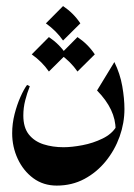

<svg xmlns="http://www.w3.org/2000/svg" viewBox="-20 -423 436 623"><path d="M351.1 -221.7Q369.6 -184.1 376.7 -143.6Q383.8 -103 383.8 -69.3Q383.8 -23.9 368.2 20Q352.5 64 323.2 100.1Q293.9 136.2 253.7 157.7Q213.4 179.2 164.1 179.2Q120.6 179.2 88.1 155.3Q55.7 131.3 37.6 92.5Q19.5 53.7 19.5 9.3Q19.5 -22 27.3 -52.7Q35.2 -83.5 46.4 -108.6Q57.6 -133.8 67.9 -147.5L76.7 -143.1Q67.9 -121.1 61.8 -97.2Q55.7 -73.2 55.7 -48.3Q55.7 -9.3 73.5 13.2Q91.3 35.6 121.1 45.2Q150.9 54.7 186 54.7Q212.9 54.7 247.6 48.1Q282.2 41.5 312.7 26.6Q343.3 11.7 357.4 -12.2L355 -2.4Q355.5 -67.4 294.9 -129.4ZM184.6 -403.3Q218.8 -380.4 240.7 -347.2L184.6 -291.5Q162.6 -323.2 128.9 -347.2ZM138.7 -302.7Q172.9 -279.8 194.8 -246.6L138.7 -190.9Q116.7 -222.7 83 -246.6ZM231.4 -302.7Q265.6 -279.8 287.6 -246.6L231.4 -190.9Q209.5 -222.7 175.8 -246.6Z"/></svg>

Font: Lateef
Style: Bold
Weight: 700
Designer: SIL International
Foundry: SIL International
Version: Version 4.200